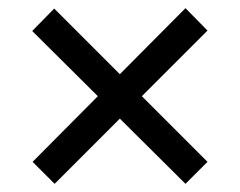

<svg xmlns="http://www.w3.org/2000/svg" viewBox="-20 -609 588 471"><path d="M489 -212 328 -373 489 -534 435 -589 274 -427 113 -588 59 -533 220 -373 60 -212 114 -158 274 -318 435 -158Z"/></svg>

Font: Bisquit Text
Style: Regular
Weight: 400
Version: Version 1.004;Glyphs 3.2.3 (3260)